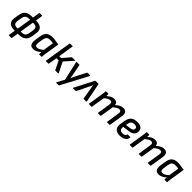

<svg xmlns="http://www.w3.org/2000/svg" viewBox="445 -2470 4441 4441"><g transform="rotate(45 2665.5 -249.5)"><path d="M252 12Q138 12 89.5 -41Q41 -94 57 -190L77 -311Q93 -410 150.5 -456Q208 -502 324 -502H462Q575 -502 625.5 -451Q676 -400 661 -303L642 -180Q627 -82 565 -35Q503 12 387 12ZM257 -72H404Q470 -72 503.5 -100Q537 -128 546 -190L562 -296Q572 -359 547 -388.5Q522 -418 457 -418H312Q246 -418 214.5 -391Q183 -364 172 -302L155 -197Q146 -133 170 -102.5Q194 -72 257 -72ZM253 185Q242 185 244 174L273 -11L279 -41L344 -445L348 -476L379 -673Q381 -684 391 -684H467Q478 -684 475 -673L444 -470L439 -447L374 -39L370 -13L341 174Q339 185 329 185Z M867 12Q815 12 788 -12Q761 -36 753.5 -79.5Q746 -123 755 -179L775 -308Q792 -412 845 -457Q898 -502 1001 -502Q1056 -502 1102.5 -491.5Q1149 -481 1207 -477L1151 -123Q1146 -95 1143 -66.5Q1140 -38 1139 -11Q1139 0 1127 0H1061Q1051 0 1051 -11Q1051 -26 1051.5 -42.5Q1052 -59 1053 -76Q1008 -33 959.5 -10.5Q911 12 867 12ZM910 -75Q942 -75 976.5 -93Q1011 -111 1058 -152L1098 -406Q1076 -411 1048.5 -413.5Q1021 -416 999 -416Q938 -416 909.5 -388Q881 -360 871 -300L852 -182Q845 -133 856.5 -104Q868 -75 910 -75Z M1736 -490Q1742 -490 1744 -486Q1746 -482 1741 -476L1557 -269L1683 -13Q1685 -8 1683 -4Q1681 0 1675 0H1589Q1580 0 1577 -6L1472 -220H1401L1367 -11Q1365 0 1355 0H1279Q1268 0 1270 -11L1375 -672Q1377 -683 1386 -683H1463Q1474 -683 1472 -672L1414 -300H1476L1631 -483Q1639 -490 1647 -490Z M1800 185Q1787 185 1794 173L1892 -8L1787 -477Q1784 -490 1797 -490H1878Q1888 -490 1889 -480L1930 -269Q1937 -235 1943.5 -199Q1950 -163 1955 -127H1957Q1974 -163 1991 -198Q2008 -233 2025 -267L2135 -481Q2137 -486 2140.5 -488Q2144 -490 2149 -490H2232Q2237 -490 2239.5 -486.5Q2242 -483 2239 -477L1891 176Q1887 185 1877 185Z M2165 0Q2152 0 2159 -13L2397 -476Q2405 -490 2415 -490H2499Q2511 -490 2514 -476L2605 -13Q2607 0 2595 0H2515Q2505 0 2504 -9L2458 -280Q2454 -305 2450 -329.5Q2446 -354 2443 -380H2441Q2430 -354 2418.5 -330Q2407 -306 2395 -280L2262 -9Q2258 0 2249 0Z M2687 0Q2676 0 2678 -11L2734 -366Q2739 -394 2742.5 -424.5Q2746 -455 2746 -479Q2746 -490 2757 -490H2827Q2837 -490 2837 -480Q2837 -465 2837 -449.5Q2837 -434 2835 -416Q2882 -459 2923.5 -480.5Q2965 -502 3013 -502Q3063 -502 3091 -479.5Q3119 -457 3123 -411Q3173 -456 3217.5 -479Q3262 -502 3311 -502Q3377 -502 3405 -460.5Q3433 -419 3419 -335L3367 -11Q3365 0 3355 0H3279Q3268 0 3270 -12L3319 -324Q3327 -369 3314.5 -392Q3302 -415 3267 -415Q3237 -415 3202.5 -396.5Q3168 -378 3124 -338L3071 -11Q3070 -6 3067.5 -3Q3065 0 3059 0H2983Q2972 0 2974 -11L3023 -324Q3031 -369 3018.5 -392Q3006 -415 2971 -415Q2939 -415 2906.5 -397Q2874 -379 2828 -339L2775 -11Q2773 0 2764 0Z M3702 12Q3602 12 3554 -40Q3506 -92 3521 -187L3541 -309Q3558 -408 3613 -455Q3668 -502 3767 -502Q3855 -502 3900 -468Q3945 -434 3945 -370Q3945 -296 3898 -257.5Q3851 -219 3765 -209L3618 -191L3615 -171Q3609 -121 3633.5 -96Q3658 -71 3709 -71Q3749 -71 3776 -86.5Q3803 -102 3806 -128Q3808 -140 3818 -140H3894Q3904 -140 3904 -129Q3903 -88 3877 -56Q3851 -24 3805.5 -6Q3760 12 3702 12ZM3631 -266 3752 -282Q3802 -290 3823 -308Q3844 -326 3844 -362Q3844 -389 3822 -403.5Q3800 -418 3759 -418Q3704 -418 3675 -391.5Q3646 -365 3638 -312Z M4023 0Q4012 0 4014 -11L4070 -366Q4075 -394 4078.5 -424.5Q4082 -455 4082 -479Q4082 -490 4093 -490H4163Q4173 -490 4173 -480Q4173 -465 4173 -449.5Q4173 -434 4171 -416Q4218 -459 4259.5 -480.5Q4301 -502 4349 -502Q4399 -502 4427 -479.5Q4455 -457 4459 -411Q4509 -456 4553.5 -479Q4598 -502 4647 -502Q4713 -502 4741 -460.5Q4769 -419 4755 -335L4703 -11Q4701 0 4691 0H4615Q4604 0 4606 -12L4655 -324Q4663 -369 4650.5 -392Q4638 -415 4603 -415Q4573 -415 4538.5 -396.5Q4504 -378 4460 -338L4407 -11Q4406 -6 4403.5 -3Q4401 0 4395 0H4319Q4308 0 4310 -11L4359 -324Q4367 -369 4354.5 -392Q4342 -415 4307 -415Q4275 -415 4242.5 -397Q4210 -379 4164 -339L4111 -11Q4109 0 4100 0Z M4968 12Q4916 12 4889 -12Q4862 -36 4854.5 -79.5Q4847 -123 4856 -179L4876 -308Q4893 -412 4946 -457Q4999 -502 5102 -502Q5157 -502 5203.5 -491.5Q5250 -481 5308 -477L5252 -123Q5247 -95 5244 -66.5Q5241 -38 5240 -11Q5240 0 5228 0H5162Q5152 0 5152 -11Q5152 -26 5152.5 -42.5Q5153 -59 5154 -76Q5109 -33 5060.5 -10.5Q5012 12 4968 12ZM5011 -75Q5043 -75 5077.5 -93Q5112 -111 5159 -152L5199 -406Q5177 -411 5149.5 -413.5Q5122 -416 5100 -416Q5039 -416 5010.5 -388Q4982 -360 4972 -300L4953 -182Q4946 -133 4957.5 -104Q4969 -75 5011 -75Z"/></g></svg>

Font: Sofia Sans SemiBold
Style: Italic
Weight: 600
Italic angle: -9°
Designer: Botio Nikoltchev, Ani Petrova
Foundry: lettersoup
Version: Version 4.100-B